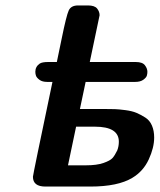

<svg xmlns="http://www.w3.org/2000/svg" viewBox="-20 -686 590 706"><path d="M101.1 -36.1Q101.1 -43 172.9 -384.8H153.8Q135.7 -384.8 125.5 -392.3Q115.2 -399.9 112.5 -407Q109.9 -414.1 109.9 -421.9Q109.9 -440.9 126 -452.1Q134.8 -458 157.2 -458H189Q195.8 -492.2 207 -544.9Q224.1 -628.9 232.7 -647.5Q241.2 -666 267.1 -666H303.2Q328.1 -666 337.2 -654.5Q346.2 -643.1 346.2 -629.9Q346.2 -628.9 310.1 -458H479Q503.9 -458 512.9 -446Q522 -434.1 522 -421.9Q522 -415 520 -408Q518.1 -400.9 507.1 -392.8Q496.1 -384.8 477.1 -384.8H294.9L273.9 -285.2H365.2Q388.2 -285.2 402.6 -284.7Q417 -284.2 441.4 -281Q465.8 -277.8 481.9 -271Q498 -264.2 514.4 -253.7Q530.8 -243.2 538.8 -224.1Q546.9 -205.1 546.9 -180.2Q546.9 -143.1 526.9 -99.6Q506.8 -56.2 466.8 -32.2Q413.6 0 312 0H147Q101.1 0 101.1 -36.1ZM230 -78.1H295.9Q335.9 -78.1 360.4 -86.7Q384.8 -95.2 393.3 -104.5Q401.9 -113.8 411.1 -132.8Q417 -147.9 417 -165Q417 -220.2 329.1 -220.2H259.8Z"/></svg>

Font: CMU Sans Serif
Style: BoldOblique
Weight: 700
Italic angle: -12°
Version: Version 0.7.0